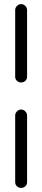

<svg xmlns="http://www.w3.org/2000/svg" viewBox="-20 -825 206 936"><path d="M83 -423Q71 -423 62.5 -431Q54 -439 54 -451V-776Q54 -787 62.5 -796Q71 -805 83 -805Q95 -805 103.5 -796Q112 -787 112 -776V-451Q112 -439 103.5 -431Q95 -423 83 -423ZM83 91Q71 91 62.5 83Q54 75 54 63V-262Q54 -273 62.5 -282Q71 -291 83 -291Q95 -291 103.5 -282Q112 -273 112 -262V63Q112 75 103.5 83Q95 91 83 91Z"/></svg>

Font: Kiwi Maru Medium
Style: Regular
Weight: 500
Designer: Hiroki-Chan
Version: Version 1.100